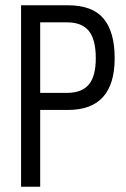

<svg xmlns="http://www.w3.org/2000/svg" viewBox="-20 -710 480 730"><path d="M373.5 -639.6Q416 -588.9 416 -488.8Q416 -292 238.8 -292H132.8V0H60.1V-689.9H238.8Q331.1 -689.9 373.5 -639.6ZM344.2 -488.8Q344.2 -560.1 317.4 -592.8Q291 -625 234.9 -625H132.8V-356.9H234.9Q290.5 -356.9 317.4 -388.2Q344.2 -419.4 344.2 -488.8Z"/></svg>

Font: D-DIN Condensed
Style: Regular
Weight: 400
Width: 3
Designer: Charles Nix
Foundry: Datto Inc.
Version: Version 1.00